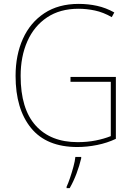

<svg xmlns="http://www.w3.org/2000/svg" viewBox="-20 -745 687 986"><path d="M342 -350H575V-32Q531 -11 479 -0.5Q427 10 377 10Q219 10 139.5 -87.5Q60 -185 60 -355Q60 -462 97.5 -545.5Q135 -629 207.5 -677Q280 -725 384 -725Q433 -725 478.5 -715Q524 -705 567 -681L554 -657Q510 -682 467.5 -691Q425 -700 383 -700Q288 -700 221.5 -655.5Q155 -611 120.5 -533Q86 -455 86 -355Q86 -186 163 -100.5Q240 -15 379 -15Q428 -15 471 -23.5Q514 -32 549 -46V-325H342ZM397 68Q388 106 373 146Q358 186 338 221H322V214Q330 197 339.5 169Q349 141 357 111.5Q365 82 367 61H397Z"/></svg>

Font: Noto Sans Khmer UI SemiCondensed Thin
Style: Regular
Weight: 100
Width: 4
Designer: Danh Hong and the Monotype Design Team
Foundry: Monotype Imaging Inc.
Version: Version 2.002; ttfautohint (v1.8.4.7-5d5b)